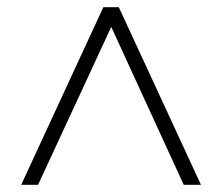

<svg xmlns="http://www.w3.org/2000/svg" viewBox="-20 -720 618 535"><path d="M39 -205 268 -700H311L540 -205H492L290 -645L86 -205Z"/></svg>

Font: DM Sans 18pt ExtraLight
Style: Regular
Weight: 250
Designer: Colophon Foundry, Jonny Pinhorn
Foundry: Colophon Foundry
Version: Version 4.004;gftools[0.9.30]